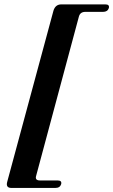

<svg xmlns="http://www.w3.org/2000/svg" viewBox="-20 -760 530 898"><path d="M349 -682.5 149 62.5Q142.5 84 167 84H249.5Q270.5 84 266 101.5Q260.5 119 239 119H33.5Q5.5 119 14 89.5L230 -710Q239 -739.5 267 -739.5H472.5Q493.5 -739.5 489 -722Q483 -704.5 462 -704.5H379Q355 -704.5 349 -682.5Z"/></svg>

Font: Fraunces 72pt
Style: Bold Italic
Weight: 700
Italic angle: -16°
Version: Version 1.000;[b76b70a41]